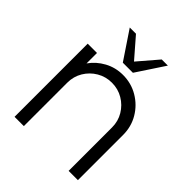

<svg xmlns="http://www.w3.org/2000/svg" viewBox="-197 -813 928 928"><g transform="rotate(45 266.5 -349.5)"><path d="M493 -308.5V0H429.5V-297Q429.5 -339 408.8 -373.8Q388 -408.5 353.2 -429Q318.5 -449.5 276.5 -449.5Q234.5 -449.5 199.8 -429Q165 -408.5 144.2 -373.8Q123.5 -339 123.5 -297V0H60V-500H123.5V-428.5Q150.5 -467 193.5 -490.5Q236.5 -514 287.5 -514Q344.5 -514 391.2 -486.2Q438 -458.5 465.5 -412Q493 -365.5 493 -308.5ZM245 -555 148.5 -699H191L279.5 -597L367 -699H409L314 -555Z"/></g></svg>

Font: Urbanist Light
Style: Regular
Weight: 300
Designer: Corey Hu
Foundry: Corey Hu
Version: Version 1.330; ttfautohint (v1.8.4.7-5d5b)